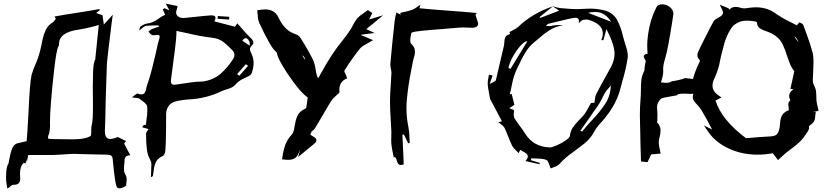

<svg xmlns="http://www.w3.org/2000/svg" viewBox="-20 -873 4699 1088"><path d="M386.7 -83.5Q439.5 -83.5 466.3 -91.3Q493.2 -99.1 495.6 -106Q497.1 -116.7 497.1 -127.9V-140.1Q497.1 -154.3 500.5 -167.5Q506.8 -189 506.8 -278.8L505.9 -378.4Q505.9 -410.6 507.3 -463.6Q508.8 -516.6 520.5 -539.1L521 -541Q520.5 -541.5 520.5 -544.9L539.6 -731.4Q482.4 -714.4 426.3 -705.1Q314.5 -690.4 314.5 -623.5V-620.1Q314.5 -615.7 311.5 -611.3Q299.3 -590.8 286.6 -475.1Q263.2 -267.1 263.2 -181.2L263.7 -160.6Q263.7 -135.7 256.8 -112.3Q252 -101.6 252 -95.2Q252 -93.8 252.9 -89.6Q253.9 -85.4 272.5 -85Q296.9 -84 386.7 -83.5ZM22 195.3Q14.2 162.6 14.2 130.9Q14.2 71.8 28.3 53.2L32.7 28.8L33.2 27.8Q36.6 7.3 42.5 -13.2Q53.2 -53.2 77.6 -60.5Q89.4 -64 103.3 -66.7Q117.2 -69.3 130.9 -72.8Q134.3 -97.2 141.6 -238.8Q148.9 -403.3 158.7 -447.8Q167.5 -479 181.2 -509.3Q203.1 -557.6 214.8 -618.2L221.2 -649.4Q227.1 -677.7 239 -703.4Q251 -729 280.3 -747.1Q287.1 -752 291.5 -760.3Q293.9 -764.2 296.4 -767.1L288.6 -779.3Q344.7 -790 415.8 -800.5Q486.8 -811 543 -821.8Q544.9 -818.8 545.9 -815.9L524.9 -799.3L561 -786.6L568.4 -733.9L619.1 -789.6Q612.8 -747.6 604.5 -675.3Q594.2 -595.2 585.9 -515.1L579.1 -313Q576.7 -178.7 575.2 -152.8V-151.4Q574.2 -142.1 574.2 -133.3Q574.2 -122.6 575.7 -111.8Q581.5 -85.4 605.5 -85.4Q615.7 -85.4 628.4 -89.8Q646.5 -96.7 647.5 -96.7L694.3 -73.7L689.5 -67.4Q683.1 -60.5 683.1 -60.1L718.3 6.8Q685.5 7.3 685.5 37.1V42.5Q686 39.6 686.5 39.6L684.6 52.7Q682.6 67.4 682.6 82Q682.6 85 683.1 95.2Q683.6 105.5 693.8 123Q697.8 130.9 697.8 140.1Q697.8 149.4 696.8 159.7Q694.8 169.4 694.8 179.2Q671.4 194.3 658.2 194.3Q654.3 194.3 646 191.4Q632.8 187 618.7 29.8Q617.7 13.2 608.9 8.3Q600.1 3.4 583.5 3.4Q542 2.9 492.9 1.5Q443.8 0 401.9 -1Q376 -1 335.9 2.4L316.9 3.4Q293 5.4 269.5 5.4H140.1Q132.3 46.4 131.8 46.4Q130.9 46.4 129.9 27.8Q126.5 53.2 122.6 53.2L114.7 49.8Q93.3 68.8 93.3 111.8Q93.3 120.1 94.2 129.4Q94.7 132.3 94.7 136.7Q94.7 140.6 94 149.2Q93.3 157.7 84.5 167Q77.1 174.3 53.7 174.3Q48.3 174.3 38.6 183.1Q31.2 190.4 22 195.3Z M967.3 -392.6Q972.7 -392.6 979 -394Q1083 -410.2 1105 -410.2H1111.3Q1122.6 -410.2 1133.8 -411.6Q1192.9 -421.9 1231.2 -456.1Q1269.5 -490.2 1298.8 -535.2Q1308.6 -549.3 1308.6 -562Q1308.6 -576.7 1295.4 -589.8L1285.6 -599.1Q1265.6 -621.1 1241.7 -638.2Q1217.8 -655.3 1181.2 -659.2Q1114.3 -667 1044.9 -684.1L980 -697.8L979.5 -677.2Q979.5 -645 948.7 -418.9L948.2 -412.1Q948.2 -392.6 967.3 -392.6ZM1394.5 -614.3 1395 -631.3Q1394.5 -636.7 1390.1 -642.6Q1381.8 -656.7 1373 -656.7Q1371.6 -656.7 1367.4 -655.8Q1363.3 -654.8 1353 -642.6ZM1336.4 -443.8 1385.7 -500 1373 -509.3 1323.7 -453.1ZM1277.8 -762.2 1212.9 -766.6 1214.4 -782.2 1279.3 -777.8ZM835.4 130.9Q835.9 123.5 835.9 115.7Q836.9 72.8 837.4 69.1Q837.9 65.4 837.9 61Q837.9 51.8 835.9 43.5Q831.5 31.7 825.7 21Q807.6 -10.3 807.6 -113.3Q807.6 -122.1 814.9 -131.3Q818.4 -135.7 821.8 -141.6L785.6 -151.9L795.4 -165.5Q803.7 -164.6 806.6 -164.6L810.1 -195.3Q814.9 -221.7 814.9 -247.6Q814.9 -258.8 814 -270Q812 -279.8 801.5 -289.3Q791 -298.8 778.8 -307.1Q773.4 -310.5 769 -314Q762.2 -318.4 747.1 -318.8Q738.8 -319.3 727.5 -320.8Q735.8 -327.1 742.7 -333Q754.9 -343.3 759.3 -343.3Q772 -337.9 780.8 -337.9Q785.6 -337.9 792.5 -340.6Q799.3 -343.3 803.5 -353.5Q807.6 -363.8 809.1 -374L811.5 -383.8Q835 -451.7 850.6 -521.5Q855.5 -542.5 860.8 -563Q865.2 -580.6 868.7 -598.1Q874 -626 882.3 -652.8Q884.8 -659.7 884.8 -664.6Q884.8 -675.3 872.1 -675.3Q863.8 -675.3 859.4 -673.8L847.2 -673.3Q838.4 -673.3 826.7 -687.5L820.8 -693.8L827.1 -698.7Q833.5 -705.1 841.3 -708.5Q855 -713.9 869.6 -718.3L881.8 -721.7Q880.9 -722.7 879.6 -724.6Q878.4 -726.6 877 -729Q826.2 -729 807.1 -726.6Q795.9 -723.6 783.7 -711.9Q776.9 -706.1 768.6 -699.7L771 -709.5Q772 -720.7 777.3 -723.1Q798.8 -738.3 813.5 -739.7Q843.8 -741.7 880.4 -768.6Q897.9 -782.2 916 -789.1L911.6 -798.8L902.8 -820.3L912.1 -826.2Q922.9 -821.3 939.9 -814.5L918.9 -852.5Q919.4 -852.1 985.8 -838.9Q984.9 -835.4 984.9 -832.5Q983.9 -826.7 982.4 -821.8Q978 -811 978 -802.2Q978 -791 985.4 -783.2Q996.6 -771 1019.5 -771L1027.8 -771.5Q1166.5 -786.1 1176.3 -786.1Q1201.2 -786.1 1201.2 -772Q1201.2 -764.2 1194.8 -752L1311.5 -721.7L1324.7 -740.7L1347.7 -714.8Q1373.5 -683.6 1402.3 -656.2Q1416 -643.1 1416 -631.8Q1416 -623.5 1408.2 -616.2Q1396.5 -605 1396.5 -595.2Q1396.5 -583.5 1403.3 -572.3Q1417 -545.4 1417 -518.1Q1417 -517.1 1416.5 -502.4Q1416 -487.8 1406.7 -459.5Q1405.3 -455.1 1401.9 -451.2Q1394.5 -442.9 1367.2 -430.7Q1336.9 -418.5 1318.4 -398.4Q1306.6 -383.8 1292 -377Q1277.3 -370.1 1261.7 -365.7Q1246.1 -361.3 1231.9 -354.5Q1146 -314 1048.8 -309.6Q1009.3 -307.1 971.7 -297.4Q947.8 -290.5 934.6 -270.8Q921.4 -251 921.4 -226.6Q921.4 -30.3 915 -7.8Q910.6 5.9 902.3 10.7Q871.1 25.9 861.8 48.6Q852.5 71.3 850.6 97.2Q849.1 109.9 846.7 122.1Q846.7 127.4 835.4 130.9Z M1709.5 -533.2Q1707.5 -552.7 1691.9 -559.6ZM1613.3 32.7Q1600.1 32.7 1578.6 29.8Q1584 -14.6 1595.2 -48.1Q1606.4 -81.5 1633.8 -110.8Q1645.5 -126.5 1647.9 -149.4Q1648.9 -156.2 1650.4 -162.8Q1651.9 -169.4 1653.3 -176.3Q1656.7 -199.2 1668.2 -221.7Q1679.7 -244.1 1713.9 -259.3Q1716.3 -261.7 1722.2 -309.1L1723.6 -320.8Q1690.4 -343.3 1645.3 -404.8Q1600.1 -466.3 1573.7 -513.2Q1549.8 -556.6 1549.8 -571.8V-573.7Q1544.9 -579.1 1540 -583.5Q1512.7 -607.4 1449.7 -741.7Q1440.9 -764.2 1440.4 -787.1L1437.5 -814.5Q1464.4 -819.8 1481.9 -819.8Q1536.6 -819.8 1558.1 -773.9Q1573.7 -739.7 1596.9 -715.1Q1620.1 -690.4 1659.7 -677.2Q1674.3 -672.9 1685.5 -653.8Q1729.5 -584 1754.4 -532.7Q1765.1 -505.9 1768.6 -478.5Q1773.4 -444.8 1783.2 -429.7L1800.8 -460.9Q1856.4 -563.5 1916 -637.2Q1961.9 -694.3 1978 -726.6Q1988.3 -747.6 2002.9 -767.6Q2018.6 -784.7 2040 -797.9Q2053.2 -806.6 2064.5 -815.9L2089.8 -799.3L2071.8 -762.7L2151.4 -786.6L2055.7 -708L2102.5 -686L2025.9 -676.3L2024.9 -674.8L2093.8 -645.5Q2070.3 -631.3 2060.1 -626Q2036.6 -614.7 2022.9 -601.1Q1986.3 -558.6 1931.6 -473.1L1931.2 -471.2Q1931.2 -465.8 1937.5 -454.6L1947.8 -429.2L1939.9 -425.8Q1902.8 -408.7 1902.8 -360.8L1903.8 -353Q1903.8 -352.5 1903.6 -349.9Q1903.3 -347.2 1885 -331.5Q1866.7 -315.9 1856 -299.8Q1829.6 -257.3 1805.7 -214.8Q1785.2 -179.7 1763.7 -144Q1757.3 -135.3 1747.1 -129.9L1738.8 -111.3Q1738.8 -108.4 1751.5 -101.6Q1758.8 -97.7 1765.9 -92Q1772.9 -86.4 1772.9 -78.1Q1772.9 -68.4 1760.3 -58.1L1669.4 16.6L1680.7 -23.9Q1674.3 -11.2 1668.9 1.5Q1656.2 32.7 1613.3 32.7Z M2251.5 62Q2248 62 2242.9 60.3Q2237.8 58.6 2234.1 51.5Q2230.5 44.4 2228.3 35.9Q2226.1 27.3 2222.9 22.2Q2219.7 17.1 2214.8 17.1L2210.9 17.6L2206.1 -7.3Q2196.8 -47.9 2196.8 -78.1Q2196.8 -87.9 2197.3 -97.2L2197.8 -126.5L2194.3 -190.9Q2190.4 -245.1 2189.9 -299.8Q2190.4 -345.7 2194.3 -392.1Q2196.8 -425.3 2198.2 -459Q2198.2 -471.7 2195.1 -483.9Q2191.9 -496.1 2191.9 -507.8V-511.2Q2202.6 -632.3 2216.3 -753.4Q2218.8 -773.9 2222.7 -787.6L2226.6 -802.2Q2244.1 -793.5 2250 -789.6L2248.5 -800.3Q2258.3 -802.7 2268.6 -804.7Q2292.5 -809.6 2315.4 -817.4Q2331.1 -824.2 2346.7 -835.4Q2354 -840.8 2362.3 -846.2L2356.9 -826.2Q2426.3 -819.3 2519 -812.7Q2611.8 -806.2 2681.6 -799.3L2674.3 -788.6L2689 -743.2L2689.5 -739.7Q2689.5 -715.8 2655.3 -715.8Q2643.1 -715.8 2630.4 -716.6Q2617.7 -717.3 2604.5 -717.3Q2591.8 -717.3 2578.6 -716.3Q2543.9 -712.9 2493.7 -709Q2336.4 -697.8 2316.4 -689.9Q2310.1 -687 2310.1 -681.2Q2304.7 -657.7 2304.7 -643.6Q2304.7 -630.9 2310.5 -624.5Q2331.1 -605 2331.1 -584.5V-573.2Q2331.1 -563 2324.2 -543Q2320.8 -532.2 2310.1 -474.1Q2293.9 -394.5 2286.1 -314.5Q2283.2 -288.1 2283.2 -261.2Q2283.2 -207.5 2294.4 -152.8Q2299.8 -122.6 2300.3 -91.8Q2300.8 -77.1 2301.8 -63Q2295.9 -62 2293 -61L2269 -110.8L2260.3 -109.9L2266.1 15.6Q2266.6 37.1 2267.6 58.1Q2258.3 62 2251.5 62Z M3112.8 -836.9 3037.1 -775.9 3041.5 -771.5Q3131.3 -805.7 3148.4 -812.5ZM3443.4 -749.5Q3419.4 -786.6 3388.7 -798.8Q3372.1 -805.2 3352.1 -805.2Q3334 -805.2 3312.5 -800.3Q3348.1 -786.1 3384.8 -772.5ZM2873 -482.9 2968.8 -640.1Q2952.6 -639.6 2929.4 -613.8Q2906.2 -587.9 2886.5 -552.5Q2866.7 -517.1 2861.3 -487.8ZM3279.3 -127.9Q3305.2 -161.1 3335.4 -192.9Q3376.5 -235.4 3408 -282.2Q3439.5 -329.1 3441.4 -388.7L3431.6 -376.5Q3409.7 -355 3396.5 -324.7Q3377 -282.7 3346.7 -244.1Q3335.9 -229.5 3326.7 -214.8L3286.6 -157.7L3268.6 -132.3ZM3095.7 -37.6Q3109.9 -38.1 3136.5 -50Q3163.1 -62 3185.5 -77.4Q3208 -92.8 3209.5 -102.5Q3211.9 -130.4 3227.1 -151.9Q3242.2 -173.3 3261.7 -192.9Q3278.3 -209 3292.5 -226.6Q3304.7 -244.1 3315.9 -266.1L3328.6 -289.1L3348.1 -290.5L3351.1 -308.1Q3352.1 -325.2 3357.9 -338.4Q3388.7 -397.9 3421.9 -457L3443.4 -495.6Q3462.4 -532.7 3462.4 -568.8Q3462.4 -619.1 3416.5 -708Q3405.8 -670.4 3399.4 -645.5H3387.2Q3396 -665.5 3396 -682.6Q3396 -730 3332.5 -754.9Q3314.9 -762.2 3299.8 -762.2Q3296.4 -762.2 3286.1 -760.7Q3275.9 -759.3 3259.3 -741.2Q3260.7 -748 3260.7 -753.4Q3260.7 -772.5 3240.7 -772.5Q3223.6 -772.5 3089.8 -738.8Q3087.9 -738.3 3085.4 -737.5Q3083 -736.8 3077.6 -730.5L3074.2 -726.1Q3082 -725.1 3089.4 -725.1Q3101.1 -725.1 3110.4 -727.5Q3125 -731 3145.5 -731Q3150.9 -731 3157.7 -730.5Q3164.6 -730 3171.9 -730Q3126.5 -722.7 3094.7 -702.4Q3063 -682.1 3035.6 -657.2Q3022 -645 3007.8 -633.8Q2979 -610.4 2961.4 -582.3Q2943.8 -554.2 2929.7 -524.9Q2922.4 -508.3 2913.6 -492.7Q2889.2 -441.9 2879.4 -386.2Q2875 -362.3 2868.7 -338.9Q2872.6 -339.4 2876.5 -340.3L2879.4 -340.8L2895 -278.8L2866.2 -259.8Q2885.3 -251.5 2892.1 -249.5L2892.6 -240.2L2891.1 -223.6Q2891.1 -211.4 2895.5 -202.6Q2910.2 -179.7 2926 -158.9Q2941.9 -138.2 2954.6 -117.7Q3002 -40.5 3095.7 -37.6ZM3112.8 -836.9Q3113.3 -836.9 3113.3 -837.4Q3137.2 -829.6 3154.3 -827.1L3185.5 -824.7Q3219.2 -821.3 3252.4 -821.3Q3270.5 -821.3 3289.1 -822.8Q3307.6 -824.2 3325.7 -824.2Q3364.3 -824.2 3407 -813.5Q3449.7 -802.7 3474.6 -764.6Q3499 -719.7 3509.8 -669.4L3518.1 -639.2L3524.4 -618.7Q3537.6 -580.6 3537.6 -557.6Q3537.6 -551.3 3537.1 -545.4Q3526.4 -478 3506.3 -411.1L3493.7 -364.3Q3466.8 -263.2 3374 -165.5Q3357.4 -146.5 3345.7 -124.5Q3321.8 -78.6 3265.1 -39.6Q3255.4 -32.7 3246.1 -25.4Q3236.8 -18.1 3226.6 -10.3Q3184.1 18.6 3150.9 55.7Q3139.6 67.4 3118.7 74.2Q3108.9 77.6 3100.6 81.5Q3095.7 70.8 3092.5 60.5Q3089.4 50.3 3085.4 42.5Q3077.1 25.4 3020 25.4H3016.1Q3003.4 24.9 2991.2 23.9Q2990.2 29.3 2987.8 34.7L3039.1 50.3L3037.1 57.6L2957.5 39.6Q2971.2 23.4 2971.2 13.2Q2971.2 -1.5 2944.3 -14.2Q2935.5 -18.6 2928.2 -23.9L2918.9 -4.9L2906.2 -18.6Q2890.6 -32.2 2881.8 -47.9Q2869.6 -73.2 2859.9 -99.1Q2850.1 -125 2838.4 -149.4Q2831.5 -160.6 2817.4 -170.4Q2810.5 -174.8 2803.7 -180.2L2824.2 -186L2810.5 -211.9Q2786.1 -256.8 2762.7 -302.2Q2762.2 -302.2 2762.2 -302.7Q2757.3 -310.5 2755.9 -318.8Q2754.4 -327.1 2752.9 -335.9Q2743.7 -379.9 2743.7 -401.4Q2743.7 -417.5 2748 -433.6Q2749.5 -441.4 2750.5 -449.7L2771.5 -445.3L2754.9 -397.5Q2762.7 -401.9 2771 -405.3Q2788.6 -413.6 2790 -418.9Q2795.4 -439 2836.4 -617.2Q2837.9 -626 2837.9 -634.8Q2837.9 -648.9 2843.3 -661.4Q2848.6 -673.8 2870.1 -680.2Q2870.1 -685.5 2867.2 -690.4V-691.4Q2876.5 -696.8 2885.3 -701.2Q2903.8 -710 2916.5 -720.7Q2997.1 -798.3 3112.8 -836.9ZM3112.8 -836.9 3112.3 -837.4H3112.8Z M4207.5 -89.8 4243.7 -92.8Q4288.6 -97.2 4332 -99.1Q4367.7 -100.1 4379.4 -109.4Q4397 -123 4400.4 -171.9Q4400.4 -192.9 4408.9 -214.1Q4417.5 -235.4 4449.7 -249Q4449.7 -251 4449.5 -253.4Q4449.2 -255.9 4449.2 -264.2L4446.8 -280.8Q4446.8 -292.5 4456.5 -302.7L4458.5 -305.2Q4451.7 -318.4 4451.7 -329.1Q4451.7 -349.6 4476.1 -367.2L4459 -369.6L4481 -468.8L4476.1 -476.1Q4475.6 -476.1 4475.6 -476.6Q4465.3 -490.2 4457.5 -508.3Q4448.2 -531.7 4440.4 -555.2Q4430.2 -589.4 4415 -622.1Q4390.6 -673.3 4319.8 -696.8Q4302.7 -701.7 4286.4 -712.4Q4270 -723.1 4269.5 -746.6Q4264.6 -750.5 4256.3 -752Q4231.9 -755.9 4211.4 -755.9Q4181.2 -755.9 4157.2 -742.7Q4139.6 -733.4 4130.1 -721.4Q4120.6 -709.5 4113.8 -696.3Q4111.8 -692.4 4109.4 -689Q4088.4 -648.4 4078.6 -604Q4066.4 -561.5 4061 -532.7Q4052.7 -482.9 4031.2 -435.1Q4017.6 -409.7 4017.6 -388.2Q4017.6 -353.5 4054.2 -330.6L4068.4 -320.8L4034.7 -303.2Q4069.3 -192.9 4207.5 -89.8ZM4504.4 -632.8Q4501 -644.5 4495.6 -652.8Q4488.8 -664.1 4481 -666Q4491.7 -649.4 4504.4 -632.8ZM3649.4 45.9 3612.3 42Q3608.4 -79.1 3607.9 -133.3Q3607.4 -155.3 3606.7 -178Q3606 -200.7 3606 -224.6Q3606 -268.6 3609.9 -313Q3611.8 -332 3611.8 -363.5Q3611.8 -395 3614.3 -419.4Q3616.7 -443.8 3631.3 -472.2L3631.8 -476.1Q3633.3 -503.9 3636.7 -513.7Q3639.2 -524.9 3639.2 -526.4Q3639.2 -529.3 3635.7 -534.2Q3627.9 -546.9 3627.9 -552.7Q3627.9 -565.9 3649.9 -568.8Q3647.5 -591.8 3647.5 -614.3Q3647.5 -640.6 3652.3 -677.7Q3664.6 -762.2 3693.8 -819.3Q3697.3 -826.7 3700.7 -833.5Q3704.1 -840.3 3712.4 -844.5Q3720.7 -848.6 3731.4 -848.6Q3758.3 -848.6 3778.8 -830.6Q3795.9 -814 3795.9 -794.4Q3795.9 -791 3789.6 -751.5Q3765.1 -595.2 3751.5 -550.5Q3737.8 -505.9 3737.8 -482.4L3738.3 -465.8Q3738.3 -445.3 3725.1 -405.8H3726.6Q3742.2 -403.8 3758.3 -403.8Q3774.4 -403.8 3786.6 -412.1Q3839.8 -420.4 3859.9 -430.2Q3873 -430.2 3907.2 -425.3V-426.8Q3917.5 -466.3 3940.9 -515.6Q3945.8 -523.4 3946.3 -528.3Q3946.3 -532.7 3940.4 -538.1Q3932.1 -546.4 3932.1 -558.6V-566.4Q3932.6 -578.1 4004.4 -716.3Q4021 -748.5 4024.4 -753.4Q4030.8 -762.7 4048.3 -771.5Q4077.1 -785.6 4077.1 -800.3Q4077.1 -808.1 4071.8 -819.3L4058.6 -846.2L4107.9 -826.2L4113.3 -817.9Q4126 -834 4149.4 -834Q4163.6 -834 4183.1 -827.1Q4188 -825.7 4195.3 -825.7Q4207.5 -825.7 4223.1 -828.6Q4245.6 -831.5 4264.6 -831.5Q4328.6 -831.5 4377 -795.4Q4416 -768.1 4463.9 -745.6L4495.1 -729.5L4510.3 -746.6L4521 -740.7H4522Q4529.8 -736.8 4531.7 -731.4Q4539.6 -709.5 4547.9 -688Q4569.3 -631.8 4585.4 -573.2Q4589.8 -549.8 4589.8 -525.9L4589.4 -507.8Q4588.4 -493.7 4588.4 -476.1Q4588.4 -460.9 4587.2 -448.5Q4585.9 -436 4585.9 -424.3Q4585.9 -420.4 4586.2 -411.1Q4586.4 -401.9 4592.8 -389.6Q4602.1 -372.6 4604 -356Q4606 -339.4 4606 -319.3Q4606 -299.3 4609.9 -283.2L4618.7 -245.1L4586.4 -237.8L4602.5 -238.8L4599.6 -215.3Q4599.6 -199.7 4593.8 -186.5Q4585.9 -174.3 4563.5 -156.7Q4564.9 -152.3 4564.9 -148.4Q4564.9 -137.2 4549.3 -116.7V-116.2L4541.5 -105Q4524.9 -80.1 4502.7 -60.8Q4480.5 -41.5 4457.5 -24.9Q4428.2 -3.9 4388.7 34.2L4358.9 -4.9Q4315.4 3.4 4272.9 3.4Q4184.6 3.4 4110.1 -31Q4035.6 -65.4 3993.7 -125.5L3968.8 -162.1L4015.1 -139.2Q3984.4 -199.7 3966.8 -228Q3953.1 -255.4 3932.6 -277.8Q3905.8 -303.2 3905.8 -320.3Q3905.8 -331.1 3908.7 -342.8L3897 -340.8Q3878.4 -342.3 3859.9 -342.3Q3817.9 -342.3 3817.9 -335L3818.4 -333.5Q3778.8 -325.7 3738.3 -318.8Q3722.7 -315.4 3712.4 -296.9Q3703.1 -281.7 3703.1 -265.6Q3705.6 -236.3 3705.6 -225.6Q3705.6 -215.8 3705.1 -205.8Q3704.6 -195.8 3704.6 -185.5Q3704.6 -182.6 3703.1 -179.7Q3723.1 -159.2 3723.1 -134.8Q3723.1 -115.7 3718 -97.7Q3712.9 -79.6 3712.9 -64Q3712.9 -51.8 3723.6 -2.9L3669.9 2Z"/></svg>

Font: Unutterable
Style: Regular
Weight: 400
Designer: GGBotNet
Foundry: f0n7.com
Version: 1.00